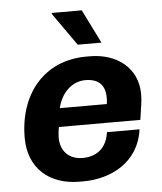

<svg xmlns="http://www.w3.org/2000/svg" viewBox="-52 -766 693 822"><g transform="rotate(-5 294.0 -355.0)"><path d="M300 -575H402L330 -720H202L200 -717ZM532 -191H392C383 -123 339 -90 279 -90C217 -90 184 -131 184 -186C184 -193 186 -219 189 -231H539L550 -307C551 -318 552 -329 552 -340C552 -456 460 -521 348 -521H332C150 -521 39 -385 39 -197C39 -65 129 10 257 10H273C391 10 513 -50 532 -191ZM319 -421C381 -421 404 -387 404 -338C404 -329 403 -320 402 -311H200C214 -373 259 -421 319 -421Z"/></g></svg>

Font: Chivo
Style: Bold Italic
Weight: 700
Italic angle: -8°
Designer: Hector Gatti
Foundry: Omnibus-Type
Version: Version 1.003;PS 001.003;hotconv 1.0.70;makeotf.lib2.5.58329